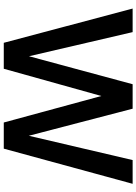

<svg xmlns="http://www.w3.org/2000/svg" viewBox="131 -872 740 1043"><g transform="rotate(90 501.5 -350.0)"><path d="M212 0 26 -700H154L285 -137L437 -700H570L717 -136L849 -700H978L787 0H645L501 -530L353 0Z"/></g></svg>

Font: DM Sans SemiBold
Style: Regular
Weight: 600
Designer: Colophon Foundry, Jonny Pinhorn
Foundry: Colophon Foundry
Version: Version 4.004; ttfautohint (v1.8.4.7-5d5b)